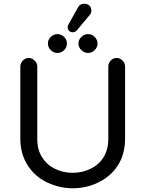

<svg xmlns="http://www.w3.org/2000/svg" viewBox="-20 -999 780 1030"><path d="M343 -854Q343 -862 350 -873L399 -960Q409 -979 433 -979Q449 -979 459.5 -969Q470 -959 470 -942Q470 -927 460 -917L393 -837Q384 -826 370 -826Q358 -826 350.5 -833.5Q343 -841 343 -854ZM89 -642Q89 -660 102.5 -674Q116 -688 134 -688Q152 -688 166 -674Q180 -660 180 -642V-253Q180 -193 207 -154Q231 -115 274.5 -93.5Q318 -72 370 -72Q421 -72 464 -93Q510 -114 535.5 -155.5Q561 -197 561 -253V-642Q561 -660 574 -674Q587 -688 605 -688Q624 -688 637.5 -674Q651 -660 651 -642V-256Q651 -170 610 -108Q571 -51 507 -20Q443 11 370 11Q301 11 236 -19Q168 -50 128.5 -112Q89 -174 89 -256ZM288 -816Q309 -816 324 -801Q339 -786 339 -766Q339 -745 324 -730Q309 -715 288 -715Q268 -715 252.5 -730Q237 -745 237 -766Q237 -786 252.5 -801Q268 -816 288 -816ZM452 -816Q473 -816 488 -801Q503 -786 503 -766Q503 -745 488 -730Q473 -715 452 -715Q432 -715 416.5 -730Q401 -745 401 -766Q401 -786 416.5 -801Q432 -816 452 -816Z"/></svg>

Font: 寒蝉全圆体
Style: Regular
Weight: 400
Designer: Warren2060
      Designed by Motoya company      

      [Varela Round]
      Joe Prince(Latin component); Avraham Cornf
Foundry: ChillType
Version: Version 3.200